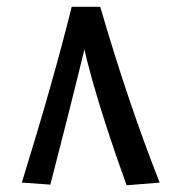

<svg xmlns="http://www.w3.org/2000/svg" viewBox="-20 -535 528 562"><path d="M273.4 -515.1Q315.4 -371.1 357.7 -246.1Q399.9 -121.1 447.3 -0.5L350.6 7.3Q318.4 -81.5 293 -159.7Q267.6 -237.8 250.2 -300Q232.9 -362.3 224.1 -403.3Q215.3 -444.3 216.8 -459L237.3 -434.6Q225.1 -381.3 210.4 -322.3Q195.8 -263.2 176 -184.6Q156.2 -106 127.4 5.4L43.9 -0.5Q91.3 -153.8 126.7 -278.6Q162.1 -403.3 189.9 -515.1Z"/></svg>

Font: Markazi Text
Style: Regular
Weight: 400
Designer: Borna Izadpanah (Arabic designer), Fiona Ross (Arabic design director) and Florian Runge (Latin designer)
Foundry: Borna Izadpanah and Florian Runge
Version: Version 1.000